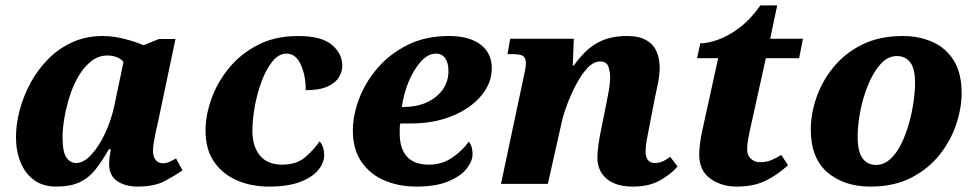

<svg xmlns="http://www.w3.org/2000/svg" viewBox="-20 -679 3611 709"><path d="M187 10Q139 10 106 -14Q73 -38 56 -79.5Q39 -121 39 -173Q39 -220 52.5 -271.5Q66 -323 92 -371.5Q118 -420 156.5 -459.5Q195 -499 246 -522.5Q297 -546 359 -546Q400 -546 443 -534.5Q486 -523 510 -512L567 -535H628L563 -226Q560 -215 556 -196Q552 -177 548.5 -156.5Q545 -136 545 -123Q545 -99 555.5 -87.5Q566 -76 581 -76Q594 -76 605 -81Q616 -86 630 -94L654 -50Q627 -31 588.5 -10.5Q550 10 489 10Q442 10 412.5 -10.5Q383 -31 383 -73Q383 -84 384.5 -97.5Q386 -111 389 -128H382Q357 -84 332.5 -53Q308 -22 274 -6Q240 10 187 10ZM261 -77Q289 -77 317.5 -108Q346 -139 368.5 -187.5Q391 -236 402 -288L436 -450Q427 -462 411 -468Q395 -474 377 -474Q344 -474 317.5 -453.5Q291 -433 271 -399.5Q251 -366 238 -325.5Q225 -285 218 -245Q211 -205 211 -173Q211 -117 225.5 -97Q240 -77 261 -77Z M973 10Q908 10 855 -13Q802 -36 770.5 -81.5Q739 -127 739 -197Q739 -253 760.5 -313.5Q782 -374 825 -427Q868 -480 932 -513Q996 -546 1081 -546Q1167 -546 1205.5 -513.5Q1244 -481 1244 -436Q1244 -415 1231.5 -394Q1219 -373 1189.5 -359.5Q1160 -346 1109 -346Q1109 -401 1090.5 -441Q1072 -481 1038 -481Q1009 -481 985.5 -451.5Q962 -422 945.5 -377Q929 -332 920.5 -283.5Q912 -235 912 -197Q912 -138 940 -104.5Q968 -71 1022 -71Q1075 -71 1107 -98.5Q1139 -126 1160 -157Q1167 -150 1172 -137Q1177 -124 1177 -106Q1177 -78 1155.5 -51.5Q1134 -25 1089 -7.5Q1044 10 973 10Z M1517 10Q1453 10 1400 -12.5Q1347 -35 1315 -81Q1283 -127 1283 -197Q1283 -253 1306 -314Q1329 -375 1374 -427.5Q1419 -480 1485 -513Q1551 -546 1638 -546Q1713 -546 1754.5 -514.5Q1796 -483 1796 -427Q1796 -372 1757 -325.5Q1718 -279 1650.5 -251Q1583 -223 1496 -223H1458Q1456 -213 1456 -203.5Q1456 -194 1456 -186Q1456 -131 1482.5 -101Q1509 -71 1564 -71Q1613 -71 1651.5 -98Q1690 -125 1711 -156Q1725 -140 1725 -110Q1725 -84 1703 -56Q1681 -28 1635 -9Q1589 10 1517 10ZM1472 -284Q1518 -284 1555 -300.5Q1592 -317 1614 -347Q1636 -377 1636 -417Q1636 -447 1624 -464Q1612 -481 1590 -481Q1560 -481 1533.5 -451Q1507 -421 1488.5 -376Q1470 -331 1464 -284Z M2317 10Q2254 10 2220 -19Q2186 -48 2186 -97Q2186 -136 2201 -207L2217 -286Q2221 -305 2227 -338Q2233 -371 2233 -395Q2233 -414 2226.5 -433Q2220 -452 2196 -452Q2172 -452 2149.5 -428Q2127 -404 2107.5 -367Q2088 -330 2073.5 -291Q2059 -252 2053 -222L2003 0H1830L1914 -396Q1917 -409 1919.5 -422.5Q1922 -436 1922 -444Q1922 -463 1913 -471Q1904 -479 1875 -479H1854L1864 -536H2099L2095 -437H2099Q2139 -494 2184.5 -520Q2230 -546 2295 -546Q2341 -546 2367.5 -530Q2394 -514 2405 -487.5Q2416 -461 2416 -430Q2416 -404 2410 -373Q2404 -342 2398 -316L2378 -213Q2373 -186 2368.5 -163.5Q2364 -141 2364 -120Q2364 -77 2399 -77Q2413 -77 2426 -82.5Q2439 -88 2455 -100L2482 -64Q2458 -36 2417.5 -13Q2377 10 2317 10Z M2700 10Q2644 10 2603 -19.5Q2562 -49 2562 -108Q2562 -126 2565 -149Q2568 -172 2572 -191L2632 -464H2554L2566 -519Q2594 -519 2632 -532.5Q2670 -546 2711 -577Q2752 -608 2788 -659H2850L2824 -536H2945L2931 -464H2808L2749 -197Q2744 -174 2741.5 -157.5Q2739 -141 2739 -127Q2739 -105 2753 -92.5Q2767 -80 2788 -80Q2810 -80 2829 -88Q2848 -96 2865 -107L2890 -69Q2856 -37 2811 -13.5Q2766 10 2700 10Z M3194 10Q3097 10 3035.5 -42.5Q2974 -95 2974 -201Q2974 -258 2994.5 -318Q3015 -378 3057 -430Q3099 -482 3163 -514Q3227 -546 3314 -546Q3373 -546 3422.5 -524.5Q3472 -503 3501.5 -456.5Q3531 -410 3531 -335Q3531 -280 3511 -220Q3491 -160 3450 -108Q3409 -56 3345.5 -23Q3282 10 3194 10ZM3215 -70Q3244 -70 3267.5 -91.5Q3291 -113 3308 -147.5Q3325 -182 3336.5 -223Q3348 -264 3353.5 -303.5Q3359 -343 3359 -373Q3359 -426 3341 -449Q3323 -472 3292 -472Q3258 -472 3231 -441.5Q3204 -411 3185 -364Q3166 -317 3156.5 -266.5Q3147 -216 3147 -175Q3147 -119 3165 -94.5Q3183 -70 3215 -70Z"/></svg>

Font: Noto Serif ExtraBold
Style: Italic
Weight: 800
Italic angle: -12°
Designer: Monotype Design Team
Foundry: Monotype Imaging Inc.
Version: Version 2.013